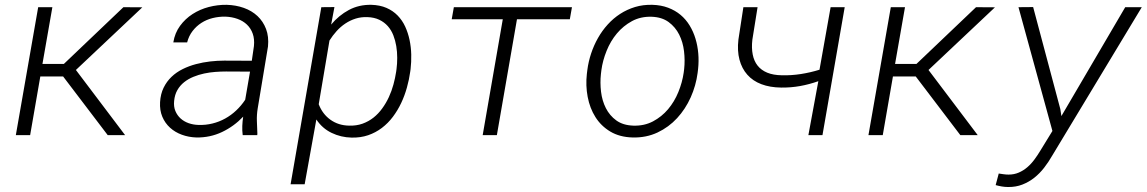

<svg xmlns="http://www.w3.org/2000/svg" viewBox="-20 -558 4736 793"><path d="M240.7 -242.2H146.5L104.5 0H45.4L137.7 -528.3H196.3L155.3 -293.9H243.7L489.7 -528.3L567.9 -527.8L293.5 -269L496.6 0H424.8Z M982.4 0Q980 -19 980.7 -37.8Q981.4 -56.6 984.4 -76.2Q946.3 -36.1 897 -12.7Q847.7 10.7 791 9.8Q759.3 8.8 731.2 -1.5Q703.1 -11.7 682.4 -30.5Q661.6 -49.3 650.4 -75.9Q639.2 -102.5 641.1 -136.2Q643.1 -169.9 655.8 -195.8Q668.5 -221.7 688.5 -240.7Q708.5 -259.8 734.6 -272.7Q760.7 -285.6 789.6 -293.2Q818.4 -300.8 848.1 -304.2Q877.9 -307.6 906.2 -307.6L1020 -307.1L1028.8 -367.7Q1031.7 -396.5 1023.9 -418.7Q1016.1 -440.9 1000 -456.3Q983.9 -471.7 960.9 -480Q938 -488.3 910.6 -489.3Q883.8 -489.7 858.4 -483.4Q833 -477.1 812 -463.6Q791 -450.2 775.4 -429.9Q759.8 -409.7 752.9 -382.8H695.8Q702.1 -421.9 723.6 -451.2Q745.1 -480.5 775.4 -500Q805.7 -519.5 842.3 -529.1Q878.9 -538.6 916 -538.1Q954.1 -537.1 987.1 -525.4Q1020 -513.7 1043.5 -491.7Q1066.9 -469.7 1078.9 -438.2Q1090.8 -406.7 1086.9 -366.2L1044.4 -110.4Q1040 -83.5 1041 -58.1Q1042 -32.7 1043 -6.3L1042.5 0ZM799.8 -42Q829.6 -41 857.4 -47.9Q885.3 -54.7 909.9 -68.4Q934.6 -82 955.6 -101.8Q976.6 -121.6 992.7 -146L1012.7 -262.2L913.6 -262.7Q892.6 -262.7 869.4 -261Q846.2 -259.3 823.2 -254.4Q800.3 -249.5 778.8 -240.7Q757.3 -231.9 740.5 -218.5Q723.6 -205.1 712.6 -186Q701.7 -167 699.2 -141.1Q696.8 -117.7 704.3 -99.6Q711.9 -81.5 725.8 -68.8Q739.7 -56.2 759 -49.3Q778.3 -42.5 799.8 -42Z M1674.3 -261.7Q1669.9 -229.5 1660.6 -196.3Q1651.4 -163.1 1637 -132.6Q1622.6 -102.1 1602.8 -75.7Q1583 -49.3 1557.4 -29.8Q1531.7 -10.3 1500.5 0.5Q1469.2 11.2 1431.6 10.3Q1387.7 9.3 1349.4 -9.3Q1311 -27.8 1286.6 -64.5L1238.3 203.1H1180.2L1307.1 -528.3L1361.3 -528.8L1347.7 -456.5Q1379.4 -494.6 1420.9 -516.8Q1462.4 -539.1 1513.7 -538.1Q1549.3 -537.1 1576.2 -525.4Q1603 -513.7 1622.3 -493.9Q1641.6 -474.1 1653.6 -448Q1665.5 -421.9 1671.6 -392.8Q1677.7 -363.8 1678.5 -332.8Q1679.2 -301.8 1675.8 -272.5ZM1617.7 -272.5Q1620.6 -294.9 1620.6 -319.3Q1620.6 -343.8 1616.7 -367.4Q1612.8 -391.1 1604.5 -412.4Q1596.2 -433.6 1581.8 -450Q1567.4 -466.3 1546.6 -476.3Q1525.9 -486.3 1497.6 -487.3Q1471.7 -488.3 1449 -481.2Q1426.3 -474.1 1406.5 -460.9Q1386.7 -447.8 1370.4 -429.7Q1354 -411.6 1340.8 -390.6L1296.4 -127.4Q1312 -86.9 1344.7 -63.5Q1377.4 -40 1421.4 -39.1Q1451.7 -38.1 1477.1 -47.1Q1502.4 -56.2 1522.7 -72.3Q1543 -88.4 1558.8 -110.4Q1574.7 -132.3 1586.2 -157.2Q1597.7 -182.1 1605 -209Q1612.3 -235.8 1616.2 -261.7Z M2333.5 -478.5H2115.2L2032.2 0H1973.6L2056.6 -478.5H1845.7L1854.5 -528.3H2342.3Z M2405.8 -268.6Q2410.2 -303.2 2421.4 -336.9Q2432.6 -370.6 2449.7 -400.9Q2466.8 -431.2 2490 -456.8Q2513.2 -482.4 2541.5 -500.7Q2569.8 -519 2603 -529.1Q2636.2 -539.1 2674.3 -538.1Q2710.4 -537.1 2739.5 -526.1Q2768.6 -515.1 2790.8 -496.6Q2813 -478 2828.4 -452.6Q2843.8 -427.2 2852.5 -398.2Q2861.3 -369.1 2864 -337.4Q2866.7 -305.7 2863.3 -273.4L2861.3 -256.8Q2854.5 -204.6 2832.8 -156Q2811 -107.4 2776.6 -70.1Q2742.2 -32.7 2695.6 -10.7Q2648.9 11.2 2592.8 9.8Q2539.1 8.3 2500.7 -14.6Q2462.4 -37.6 2439.2 -74.5Q2416 -111.3 2407.2 -158Q2398.4 -204.6 2403.8 -252.4ZM2461.9 -252Q2458 -216.3 2462.4 -179.2Q2466.8 -142.1 2482.4 -111.3Q2498 -80.6 2525.6 -60.5Q2553.2 -40.5 2595.7 -39.1Q2640.6 -37.6 2676.8 -56.6Q2712.9 -75.7 2739.3 -106.9Q2765.6 -138.2 2781.7 -177.7Q2797.9 -217.3 2803.7 -257.3L2805.7 -272.9Q2809.6 -308.6 2805.2 -346.2Q2800.8 -383.8 2785.2 -415Q2769.5 -446.3 2741.7 -466.8Q2713.9 -487.3 2671.4 -488.8Q2626 -490.2 2590.1 -470.7Q2554.2 -451.2 2527.8 -419.7Q2501.5 -388.2 2485.4 -348.1Q2469.2 -308.1 2463.9 -268.6Z M3377 0H3318.8L3359.9 -222.7Q3322.8 -209.5 3284.4 -202.6Q3246.1 -195.8 3206.5 -196.3Q3160.2 -196.8 3124.8 -210.2Q3089.4 -223.6 3066.7 -249.3Q3043.9 -274.9 3034.2 -311.5Q3024.4 -348.1 3029.8 -394.5L3050.3 -528.3H3108.9L3087.4 -394Q3083.5 -359.9 3088.9 -332.8Q3094.2 -305.7 3109.1 -286.9Q3124 -268.1 3148.9 -257.8Q3173.8 -247.6 3209 -247.1Q3248.5 -246.1 3287.6 -252.2Q3326.7 -258.3 3364.7 -270L3410.6 -528.3H3468.8Z M3762.2 -242.2H3668L3626 0H3566.9L3659.2 -528.3H3717.8L3676.8 -293.9H3765.1L4011.2 -528.3L4089.4 -527.8L3814.9 -269L4018.1 0H3946.3Z M4359.4 -107.4 4363.8 -78.6 4627.4 -528.3H4695.8L4325.7 85Q4311 110.8 4292.7 134.5Q4274.4 158.2 4252 176Q4229.5 193.8 4202.6 204.3Q4175.8 214.8 4143.6 214.4Q4130.9 214.4 4117.9 212.2Q4105 210 4092.3 206.5L4105 158.7Q4114.7 160.2 4125 161.6Q4135.3 163.1 4145.5 163.1Q4168.5 163.1 4187.7 154.8Q4207 146.5 4223.1 132.6Q4239.3 118.7 4252.4 100.8Q4265.6 83 4276.4 64.9L4326.7 -17.1L4186.5 -528.3L4247.1 -528.8Z"/></svg>

Font: Roboto Mono Light
Style: Italic
Weight: 300
Designer: Google
Version: Version 2.000985; 2015; ttfautohint (v1.3)